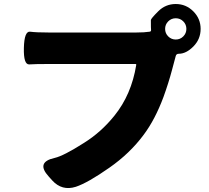

<svg xmlns="http://www.w3.org/2000/svg" viewBox="-20 -886 1040 957"><path d="M358 45Q289 67 240 13L223 -6Q157 -78 253 -99Q297 -109 399 -174Q484 -227 550 -309Q635 -414 659 -562Q660 -567 655 -567H220Q155 -567 126 -565Q97 -563 99 -647Q101 -732 130.5 -728Q160 -724 220 -724H661Q699 -724 726 -728Q733 -729 733 -736Q732 -742 732 -786Q732 -793 768.5 -829.5Q805 -866 856 -866Q907 -866 943.5 -829.5Q980 -793 980 -742Q980 -691 944 -654.5Q908 -618 871 -618Q859 -618 856 -607Q847 -576 837 -536Q820 -472 795 -403Q753 -290 696 -214Q627 -121 525 -50Q418 25 358 45ZM856 -689Q878 -689 893.5 -704.5Q909 -720 909 -742Q909 -764 893.5 -779.5Q878 -795 856 -795Q834 -795 818.5 -779.5Q803 -764 803 -742Q803 -720 818.5 -704.5Q834 -689 856 -689Z"/></svg>

Font: Resource Han Rounded JP Heavy
Style: Regular
Weight: 900
Designer: Cyano Hao (round all glyphs); Ryoko NISHIZUKA 西塚涼子 (kana, bopomofo & ideographs); Paul D. Hunt (Latin, Greek & Cyrillic)
Foundry: Cyano Hao
Version: 0.990